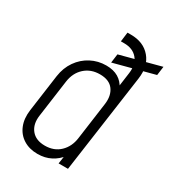

<svg xmlns="http://www.w3.org/2000/svg" viewBox="-183 -857 887 975"><g transform="rotate(30 260.5 -369.0)"><path d="M296 -750Q370.5 -750 411.2 -702Q452 -654 441 -576L360 0H305L315 -66L322 -54Q299 -23.5 265 -5.8Q231 12 187.5 12Q139.5 12 104.8 -9.8Q70 -31.5 54 -70.8Q38 -110 45 -162L75 -379Q82.5 -431 109.8 -470Q137 -509 178 -530.5Q219 -552 267 -552Q309.5 -552 338.2 -534.8Q367 -517.5 382 -486L372 -474L386 -576Q393.5 -630.5 366.5 -662.8Q339.5 -695 289 -695H269L276 -750ZM199 -43Q252.5 -43 286.8 -76Q321 -109 328 -161L358 -379Q365 -431 340.8 -464Q316.5 -497 261.5 -497Q208.5 -497 173 -464.8Q137.5 -432.5 130 -379L100 -162Q92.5 -109 119 -76Q145.5 -43 199 -43ZM280 -577 287 -629 521 -691 514 -639Z"/></g></svg>

Font: Mohave Light
Style: Italic
Weight: 300
Italic angle: -8°
Designer: Gumpita Rahayu
Foundry: Tokotype
Version: Version 2.003